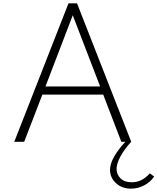

<svg xmlns="http://www.w3.org/2000/svg" viewBox="-20 -845 938 1144"><path d="M65 0 388 -825H439L762 0H703L595 -281.5H232.5L124 0ZM251 -330H576.5L413.5 -754ZM760.5 279Q706 279 670.8 246Q635.5 213 635.5 167Q635.5 132 659.5 89.2Q683.5 46.5 727 -0.5H762Q720.5 44.5 697.5 87.5Q674.5 130.5 674.5 162Q674.5 193.5 697.5 217.2Q720.5 241 765.5 241Q795.5 241 821.8 228.2Q848 215.5 872.5 188L898.5 207Q875.5 240.5 838.5 259.8Q801.5 279 760.5 279Z"/></svg>

Font: Spartan Thin Light
Style: Regular
Weight: 300
Version: Version 1.004